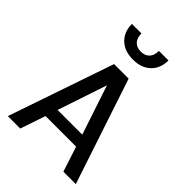

<svg xmlns="http://www.w3.org/2000/svg" viewBox="-253 -1001 1114 1114"><g transform="rotate(45 303.5 -444.0)"><path d="M24.5 0ZM203.5 -229.5H406L305 -533ZM24.5 0 247 -649.5H366.5L582.5 0H480.5L430 -155H179L126.5 0ZM305.5 -745Q236 -745 195.8 -784Q155.5 -823 155.5 -887.5H233.5Q233.5 -849.5 253 -829.8Q272.5 -810 305.5 -810Q338.5 -810 357.8 -829.8Q377 -849.5 377 -887.5H455.5Q455.5 -823 415.2 -784Q375 -745 305.5 -745Z"/></g></svg>

Font: Betinya Sans Medium
Style: Regular
Weight: 500
Designer: Jonathan Pinhorn
Version: Version 2.001;December 9, 2019;FontCreator 12.0.0.2547 64-bi